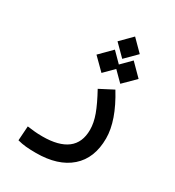

<svg xmlns="http://www.w3.org/2000/svg" viewBox="-200 -733 985 1080"><g transform="rotate(30 293.0 -193.0)"><path d="M201.2 230Q162.1 230 135 227.3Q107.9 224.6 80.6 217.3L86.9 123.5Q114.7 127 136 129.2Q157.2 131.3 186.5 131.3Q291.5 131.3 345.7 90.1Q399.9 48.8 399.9 -34.7Q399.9 -79.6 381.1 -131.1Q362.3 -182.6 321.8 -256.3L410.2 -302.2Q502.4 -152.3 502.4 -38.1Q502.4 90.8 423.1 160.4Q343.8 230 201.2 230ZM417.5 -344.2 356.4 -405.3 295.4 -344.2 219.7 -419.4 295.4 -495.6 356.4 -434.1 417.5 -495.6 493.2 -419.4ZM356.9 -471.2 284.7 -543.5 356.9 -616.2 429.2 -543.5Z"/></g></svg>

Font: Cascadia Mono PL
Style: Regular
Weight: 400
Monospace: yes
Designer: Aaron Bell
Foundry: Saja Typeworks
Version: Version 2404.023; ttfautohint (v1.8.4)